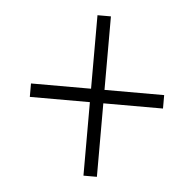

<svg xmlns="http://www.w3.org/2000/svg" viewBox="-39 -564 488 484"><g transform="rotate(5 205.5 -322.0)"><path d="M189 -305V-119H223V-305H374V-339H223V-525H189V-339H37V-305Z"/></g></svg>

Font: Noto Sans Gurmukhi UI ExtraCondensed ExtraLight
Style: Regular
Weight: 200
Width: 2
Designer: Jelle Bosma - Monotype Design Team
Foundry: Monotype Imaging Inc.
Version: Version 2.004